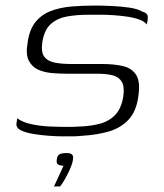

<svg xmlns="http://www.w3.org/2000/svg" viewBox="-20 -484 589 690"><path d="M42 -59Q60 -45 91.5 -38Q123 -31 157.5 -29.5Q192 -28 217 -28Q227 -28 238 -28Q249 -28 260 -29Q303 -30 337.5 -39Q372 -48 394 -71Q416 -94 423 -137Q428 -172 418 -189.5Q408 -207 386 -213Q364 -219 330 -219Q314 -219 297 -219Q280 -219 261.5 -219Q243 -219 222 -219Q194 -219 166 -221.5Q138 -224 116.5 -234Q95 -244 83.5 -266Q72 -288 79 -329Q85 -376 106.5 -403.5Q128 -431 161.5 -444Q195 -457 235.5 -460.5Q276 -464 321 -464Q348 -464 381.5 -462.5Q415 -461 445.5 -456.5Q476 -452 492 -442Q503 -439 507.5 -433.5Q512 -428 511 -419Q511 -416 510.5 -411.5Q510 -407 509 -403Q508 -399 507 -396Q500 -407 480 -414Q460 -421 435 -424.5Q410 -428 386.5 -429.5Q363 -431 347 -431H297Q257 -431 222 -425Q187 -419 163 -398Q139 -377 132 -332Q127 -297 139 -280.5Q151 -264 176.5 -259Q202 -254 236 -254Q269 -254 297 -254Q325 -254 347 -254Q390 -254 422 -246.5Q454 -239 469.5 -214.5Q485 -190 477 -137Q470 -84 442 -54Q414 -24 371 -11.5Q328 1 275 4Q257 6 240 6Q223 6 204 6Q185 6 156.5 4Q128 2 100.5 -2.5Q73 -7 55.5 -15.5Q38 -24 39 -39ZM174 186Q181 171 187.5 157Q194 143 199.5 131Q205 119 208 112Q207 112 205.5 111.5Q204 111 202 111Q195 111 188.5 107Q182 103 184 89Q186 74 195 70Q204 66 220 66Q228 66 233.5 68Q239 70 241.5 75.5Q244 81 242 91Q240 105 231 125Q222 145 212 162Q202 179 196 186Z"/></svg>

Font: Genos Light
Style: Italic
Weight: 300
Italic angle: -8°
Designer: Robert E. Leuschke
Foundry: Robert E. Leuschke
Version: Version 1.010